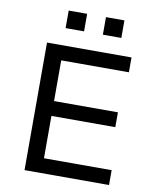

<svg xmlns="http://www.w3.org/2000/svg" viewBox="-96 -971 857 1045"><g transform="rotate(10 332.5 -448.5)"><path d="M112 0V-705H579V-623H205V-398H558V-316H205V-82H579V0ZM404 -800V-897H506V-800ZM198 -800V-897H300V-800Z"/></g></svg>

Font: Nunito Sans 6pt
Style: Regular
Weight: 400
Version: Version 3.101;gftools[0.9.27]